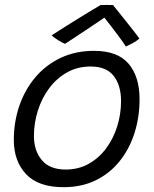

<svg xmlns="http://www.w3.org/2000/svg" viewBox="-20 -742 626 778"><path d="M237.5 16.5Q135.5 16.5 85.8 -36.2Q36 -89 36 -174.5Q36 -249 58.8 -314.5Q81.5 -380 124 -429.8Q166.5 -479.5 226.5 -507.8Q286.5 -536 361 -536Q456.5 -536 501 -483.8Q545.5 -431.5 545.5 -340Q545.5 -267 524.8 -202.2Q504 -137.5 464.2 -88.2Q424.5 -39 367.5 -11.2Q310.5 16.5 237.5 16.5ZM246 -55Q298 -55 339.5 -78.2Q381 -101.5 410.2 -141Q439.5 -180.5 455 -230.2Q470.5 -280 470.5 -332.5Q470.5 -395.5 441 -434Q411.5 -472.5 347 -472.5Q294 -472.5 251.5 -448.5Q209 -424.5 179 -384Q149 -343.5 133.2 -293.2Q117.5 -243 117.5 -191Q117.5 -131.5 149.5 -93.2Q181.5 -55 246 -55ZM438 -721.5Q460.5 -693.5 491.5 -654.8Q522.5 -616 545 -586Q532.5 -575 517.5 -567Q502.5 -559 490 -553.5Q479.5 -570 461.8 -594Q444 -618 427.2 -639.5Q410.5 -661 403 -670.5Q393 -663.5 372.8 -650Q352.5 -636.5 328.2 -620.2Q304 -604 281.2 -589Q258.5 -574 243.5 -564.5Q234.5 -567.5 215.5 -579.2Q196.5 -591 189.5 -599Q215 -615.5 245.2 -634.5Q275.5 -653.5 304.5 -671.5Q333.5 -689.5 355.8 -702.8Q378 -716 387.5 -721.5Q395.5 -722 411.8 -722Q428 -722 438 -721.5Z"/></svg>

Font: Grandstander Light
Style: Italic
Weight: 300
Italic angle: -15°
Designer: Tyler Finck
Foundry: Etcetera Type Co
Version: Version 1.200; ttfautohint (v1.8.3)